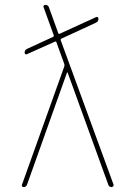

<svg xmlns="http://www.w3.org/2000/svg" viewBox="-20 -760 540 780"><path d="M76.2 0Q72.3 0 69.8 -2.9Q67.4 -5.9 69.3 -9.8L241.2 -490.2Q242.2 -495.1 241.2 -500L209 -588.9Q207 -592.8 203.1 -590.8L89.8 -540Q85.9 -538.1 83 -540Q80.1 -542 80.1 -545.9Q80.1 -556.6 89.8 -561.5L196.3 -610.4Q199.2 -611.3 198.2 -617.2L157.2 -730.5Q155.3 -734.4 157.7 -737.3Q160.2 -740.2 164.1 -740.2Q174.8 -740.2 178.7 -730.5L216.8 -625Q217.8 -621.1 222.7 -623L370.1 -690.4Q373 -692.4 376.5 -690.4Q379.9 -688.5 379.9 -683.6Q379.9 -672.9 370.1 -668L230.5 -603.5Q225.6 -601.6 226.6 -596.7L441.4 -9.8Q442.4 -5.9 439.5 -2.9Q436.5 0 433.6 0Q422.9 0 419.9 -9.8L254.9 -464.8Q254.9 -465.8 253.9 -465.8Q252 -465.8 252 -464.8L89.8 -9.8Q85.9 0 76.2 0Z"/></svg>

Font: Rounded-X Mgen+ 1m thin
Style: Regular
Weight: 100
Designer: [Source Han Sans]
Ryoko NISHIZUKA  (kana & ideographs); Paul D. Hunt (Latin, Greek & Cyrillic); Wenlong ZHANG  (bopomofo
Version: Version 1.059.20150602